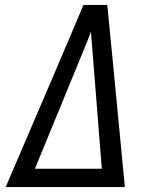

<svg xmlns="http://www.w3.org/2000/svg" viewBox="-20 -755 640 775"><path d="M3 0 213 -490 317 -735H413L437 -490L484 0ZM391 -74 358 -490Q355 -524 352.5 -558.5Q350 -593 347 -627Q334 -592 320 -558Q306 -524 292 -490L121 -74Z"/></svg>

Font: Zed Sans Extended
Style: Italic
Weight: 400
Width: 7
Italic angle: -9°
Designer: Belleve Invis
Foundry: Belleve Invis
Version: Version 1.0.0; ttfautohint (v1.8.4)